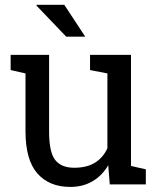

<svg xmlns="http://www.w3.org/2000/svg" viewBox="-20 -752 647 783"><path d="M23.4 0ZM421.4 -78.1Q396.5 -35.6 357.2 -12.7Q317.9 10.3 266.6 10.3Q180.7 10.3 132.3 -44.9Q84 -100.1 84 -216.8V-452.6L23.4 -466.3V-528.3H84H180.2V-215.8Q180.2 -131.3 205.1 -99.6Q230 -67.9 282.7 -67.9Q334 -67.9 367.4 -88.6Q400.9 -109.4 418 -147.5V-452.6L347.2 -466.3V-528.3H418H514.2V-75.2L574.7 -61.5V0H427.7ZM327.6 -602.5H250L128.4 -729.5L129.9 -732.4H242.2Z"/></svg>

Font: TypoPRO Roboto Slab
Style: Regular
Weight: 400
Designer: Google
Version: Version 1.100263; 2013; ttfautohint (v0.94.20-1c74) -l 8 -r 